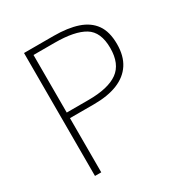

<svg xmlns="http://www.w3.org/2000/svg" viewBox="-169 -854 936 982"><g transform="rotate(-30 299.0 -363.0)"><path d="M110 0V-726H285Q368 -726 426 -706.5Q484 -687 514.5 -644Q545 -601 545 -528Q545 -458 515 -412Q485 -366 428 -343Q371 -320 289 -320H147V0ZM147 -353H276Q392 -353 448.5 -393.5Q505 -434 505 -528Q505 -623 447.5 -658Q390 -693 272 -693H147Z"/></g></svg>

Font: Noto Sans KR Thin
Style: Regular
Weight: 100
Designer: Ryoko NISHIZUKA 西塚涼子 (kana, bopomofo & ideographs); Paul D. Hunt (Latin, Greek & Cyrillic); Sandoll Communications 산돌커뮤니
Foundry: Adobe
Version: Version 2.004-H2;hotconv 1.0.118;makeotfexe 2.5.65603